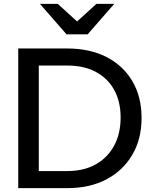

<svg xmlns="http://www.w3.org/2000/svg" viewBox="-20 -970 793 990"><path d="M138 0V-88H327Q413 -88 474.5 -123Q536 -158 569 -220Q602 -282 602 -364Q602 -445 569.5 -505Q537 -565 475.5 -598.5Q414 -632 327 -632H139V-720H327Q443 -720 529 -676Q615 -632 662.5 -551.5Q710 -471 710 -362Q710 -253 662 -171.5Q614 -90 528.5 -45Q443 0 328 0ZM74 0V-720H180V0ZM323 -793 186 -950H278L425 -816H330L477 -950H569L432 -793Z"/></svg>

Font: Instrument Sans Medium
Style: Regular
Weight: 500
Designer: Rodrigo Fuenzalida
Foundry: fragTYPE
Version: Version 1.000;gftools[0.9.28]